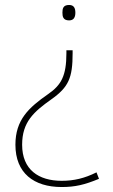

<svg xmlns="http://www.w3.org/2000/svg" viewBox="-20 -560 453 772"><path d="M283 -509C283 -526 278 -540 258 -540C234 -540 231 -526 231 -509C231 -493 234 -478 258 -478C278 -478 283 -493 283 -509ZM272 -346V-358H247V-346C247 -255 226 -218 174 -182C95 -127 42 -78 42 22C42 136 116 192 228 192C282 192 320 183 378 159L368 133C320 157 277 167 228 167C135 167 69 122 69 22C69 -69 115 -110 187 -161C256 -210 272 -247 272 -346Z"/></svg>

Font: Noto Sans Lao Thin
Style: Regular
Weight: 100
Designer: Monotype Design Team
Foundry: Monotype Imaging Inc.
Version: Version 2.003